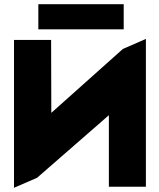

<svg xmlns="http://www.w3.org/2000/svg" viewBox="-20 -892 761 917"><path d="M163.1 -752V-872.1H570.8V-752ZM46.9 4.9V-701.2H224.1L225.1 -353L566.9 -658.2L676.8 -706.1V0H500V-341.8L157.2 -43Z"/></svg>

Font: Hussar Preview
Style: Bold
Weight: 700
Foundry: Cannot Into Space Fonts, PlusOne Fonts
Version: Version 2.29RC2 "Millennial"